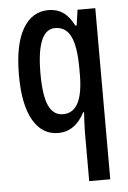

<svg xmlns="http://www.w3.org/2000/svg" viewBox="-55 -591 583 872"><g transform="rotate(-5 236.5 -155.0)"><path d="M316 21Q316 5 317 -19Q318 -43 320 -74H316Q273 10 195 10Q122 10 81 -61Q40 -132 40 -267Q40 -406 82 -478Q124 -550 199 -550Q237 -550 265 -531Q293 -512 315 -469H321L331 -540H412V240H316ZM225 -73Q316 -73 316 -247V-273Q316 -373 293.5 -419.5Q271 -466 222 -466Q138 -466 138 -266Q138 -166 159 -119.5Q180 -73 225 -73Z"/></g></svg>

Font: Noto Sans Thai ExtCond Med
Style: Regular
Weight: 500
Width: 2
Designer: Monotype Design Team
Foundry: Monotype Imaging Inc.
Version: Version 2.002; ttfautohint (v1.8.4.7-5d5b)